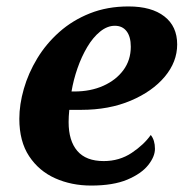

<svg xmlns="http://www.w3.org/2000/svg" viewBox="-20 -566 575 596"><path d="M262.9 10Q202 10 151.5 -12.5Q101 -35 70.5 -81Q40 -127 40 -197.3Q40 -241.5 54 -290.3Q68 -339 95.5 -384.5Q123 -430 164 -466.5Q205 -503 259 -524.5Q313 -546 378.9 -546Q450.5 -546 490.2 -515.1Q530 -484.3 530 -428.1Q530 -374 491.5 -328Q453 -282 385.7 -253.5Q318.3 -225 232 -225H195.1Q194.1 -214.7 193.5 -204.8Q193 -195 193 -187Q193 -129 220 -97.5Q247 -66 301.9 -66Q350.7 -66 388.9 -91.5Q427 -117 448 -147Q461 -131 461 -104Q461 -80 440 -53.5Q419 -27 375.4 -8.5Q331.7 10 262.9 10ZM210.6 -282Q261 -282 300.5 -299.6Q340 -317.2 363 -348.3Q386 -379.5 386 -421Q386 -452 373 -469Q360 -486 336.5 -486Q313 -486 290.8 -468Q268.6 -450 250.8 -420Q233 -390 220.5 -354Q208 -318 202 -282Z"/></svg>

Font: Noto Serif
Style: Italic
Weight: 400
Italic angle: -12°
Designer: Monotype Design Team
Foundry: Monotype Imaging Inc.
Version: Version 2.013